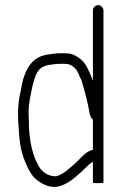

<svg xmlns="http://www.w3.org/2000/svg" viewBox="-20 -712 471 746"><path d="M382 -103 341 -84V-6C341 0.4 382 1.5 382 -3ZM382 -6V-671C382 -682.4 372.1 -692 361 -692C349.9 -692 341 -682.4 341 -671V-398C336.6 -408.2 334 -417.9 329 -428C315.3 -458.8 305.3 -477.5 276 -494C258.1 -503.5 250.4 -505 229 -505H213C192.9 -505 175.3 -501.2 158 -499C112 -488.8 90.3 -459.7 75 -419L69 -401C65.3 -387.4 64 -375 61 -360C54.4 -335.8 50 -302 50 -272C50 -241.1 52.9 -209.3 55 -180L59 -148C63.1 -124.8 69.1 -104.7 77 -85C89.9 -55 103.2 -24.5 130 -8C147.4 5 176.1 18.8 205 13C243.7 4.4 272.3 -22.9 298 -46C312.2 -58.8 325.5 -74.7 341 -84V-3C341 1.5 382 0.4 382 -6ZM341 -247V-130C317 -124 303.6 -108.6 288 -93L271 -76C250.3 -59.5 227.7 -34.4 198 -27C169.8 -27 152 -39.3 138 -55C106.6 -99.8 92 -167.6 92 -243C91.3 -253 91 -262.7 91 -272C91 -280.7 91.3 -289.7 92 -299L96 -327C101.8 -354.1 105.3 -381.9 114 -405L119 -420C124.4 -433.6 138.3 -451.9 154 -455L166 -459C180.7 -461.1 196.3 -464 213 -464H229C234.3 -464 239 -463.7 243 -463C245.7 -463 250.3 -461.3 257 -458C276 -446.6 282.9 -432.5 291 -411C293.7 -407 295.7 -403 297 -399C305.2 -370.2 314.5 -340.3 321 -308C326.6 -288.3 326.3 -258.8 341 -247Z"/></svg>

Font: HoneyBee
Style: SeLit
Weight: 300
Foundry: Cannot Into Space Fonts
Version: Version 0.89